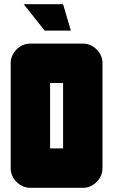

<svg xmlns="http://www.w3.org/2000/svg" viewBox="-20 -896 540 916"><path d="M318 -750H193L93 -876H281ZM281 -188V-500H219V-188ZM469 -94Q469 -56 441 -28Q413 0 375 0H125Q87 0 59 -28Q31 -56 31 -94V-594Q31 -632 59 -660Q87 -688 125 -688H375Q413 -688 441 -660Q469 -632 469 -594Z"/></svg>

Font: CostaRica
Style: Normal
Weight: 900
Version: Version 1.3